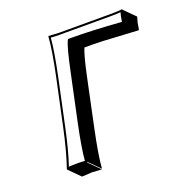

<svg xmlns="http://www.w3.org/2000/svg" viewBox="-126 -767 924 946"><g transform="rotate(-20 335.5 -294.0)"><path d="M335.9 -388.7 284.2 -143.6Q255.9 -9.8 251.5 56.6L194.8 0L193.4 2.9L250 59.6Q248 59.6 198.7 56.6Q198.7 56.6 146 59.6L89.4 2.9L87.9 0Q115.7 -79.6 141.6 -200.2L193.8 -444.8Q221.7 -577.6 226.1 -645L227.5 -647.9Q229.5 -647.9 279.3 -645H552.2Q588.4 -645 612.8 -647.9L614.3 -645L670.9 -588.4Q670.9 -588.4 662.6 -559.6Q659.2 -542.5 657.2 -526.4L654.8 -522.5Q654.8 -522.5 471.2 -532.7Q419.4 -534.7 375 -534.2Q360.8 -506.8 335.9 -388.7ZM270 -447.3Q294.9 -565.4 309.6 -595.7L312.5 -601.1H318.8Q442.9 -601.1 591.3 -589.4Q593.3 -605.5 596.2 -618.2Q598.1 -626 601.1 -636.7Q578.1 -634.8 552.2 -634.8H279.3Q254.9 -634.8 235.4 -636.7Q230 -568.8 203.6 -442.9L151.4 -197.8Q127.4 -84.5 101.6 -8.3Q121.1 -9.8 142.1 -9.8Q167 -9.8 185.5 -8.3Q190.9 -75.7 217.8 -202.1Z"/></g></svg>

Font: Linux Biolinum Shadow O
Style: Italic
Weight: 400
Italic angle: -12°
Designer: Philipp H. Poll
Foundry: Philipp H. Poll
Version: Version 0.6.2